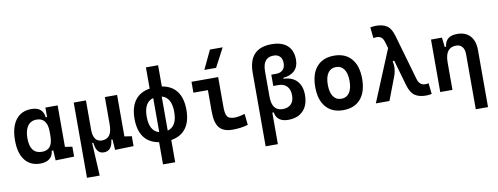

<svg xmlns="http://www.w3.org/2000/svg" viewBox="-76 -1217 4840 1865"><g transform="rotate(-10 2344.0 -285.0)"><path d="M234.4 9.8Q136.7 9.8 83 -58.3Q29.3 -126.5 29.3 -253.9Q29.3 -384.3 83.7 -455.8Q138.2 -527.3 237.8 -527.3Q350.6 -527.3 362.3 -423.8H375.5V-517.6H496.1V-108.4L567.4 -97.7V0L384.3 4.9L378.4 -93.8H363.3Q358.4 -42 324 -16.1Q289.6 9.8 234.4 9.8ZM375.5 -235.4V-282.2Q375.5 -348.1 348.6 -382.8Q321.8 -417.5 270 -417.5Q213.4 -417.5 182.4 -375Q151.4 -332.5 151.4 -253.9Q151.4 -100.1 269 -100.1Q324.2 -100.1 349.9 -134.8Q375.5 -169.4 375.5 -235.4Z M859.9 9.8Q785.2 9.8 774.4 -99.6H762.7L780.3 224.6H654.8V-517.6H775.4V-224.6Q775.4 -168.5 797.6 -137.9Q819.8 -107.4 859.9 -107.4Q910.6 -107.4 936.3 -141.1Q961.9 -174.8 961.9 -253.9V-517.6H1082.5V-108.4L1153.8 -97.7V0L970.7 4.9L963.4 -99.6H951.7Q941.4 9.8 859.9 9.8Z M1404.8 224.6V5.4Q1308.6 -10.3 1258.8 -77.1Q1209 -144 1209 -258.8Q1209 -373.5 1258.8 -440.4Q1308.6 -507.3 1404.8 -522.9V-732.4H1524.9V-522.9Q1621.1 -507.3 1670.9 -440.4Q1720.7 -373.5 1720.7 -258.8Q1720.7 -144 1670.9 -77.1Q1621.1 -10.3 1524.9 5.4V224.6ZM1422.9 -90.8V-426.8Q1329.1 -401.4 1329.1 -258.8Q1329.1 -116.2 1422.9 -90.8ZM1506.8 -426.8V-90.8Q1600.6 -116.2 1600.6 -258.8Q1600.6 -401.4 1506.8 -426.8Z M2130.9 9.8Q2039.6 9.8 1999.5 -39.1Q1959.5 -87.9 1959.5 -195.3V-410.2H1816.4V-517.6H2079.6V-219.7Q2079.6 -158.2 2096.2 -130.4Q2112.8 -102.5 2169.9 -102.5Q2210 -102.5 2270.5 -121.1L2282.2 -10.7Q2243.7 0 2207.8 4.9Q2171.9 9.8 2130.9 9.8ZM1959.5 -609.4 2047.4 -794.9H2172.9L2075.2 -609.4Z M2677.7 9.8Q2623 9.8 2590.6 -15.1Q2558.1 -40 2552.2 -85.9H2537.6V224.6H2417V-499.5Q2417 -742.2 2644.5 -742.2Q2745.6 -742.2 2799.6 -693.4Q2853.5 -644.5 2853.5 -552.7Q2853.5 -485.8 2814 -446.5Q2774.4 -407.2 2702.1 -400.9V-391.1Q2786.1 -389.2 2833 -339.4Q2879.9 -289.6 2879.9 -201.2Q2879.9 -101.1 2826.9 -45.7Q2773.9 9.8 2677.7 9.8ZM2537.6 -244.1Q2537.6 -102.5 2644.5 -102.5Q2697.3 -102.5 2726.6 -132.6Q2755.9 -162.6 2755.9 -217.8Q2755.9 -275.9 2726.1 -307.9Q2696.3 -339.8 2642.6 -339.8H2591.8V-451.2H2639.6Q2682.1 -451.2 2705.8 -474.4Q2729.5 -497.6 2729.5 -540.5Q2729.5 -584 2707.5 -606.9Q2685.5 -629.9 2644.5 -629.9Q2537.6 -629.9 2537.6 -493.2Z M3222.7 9.8Q3112.3 9.8 3051.8 -60.5Q2991.2 -130.9 2991.2 -258.8Q2991.2 -387.2 3051.8 -457.3Q3112.3 -527.3 3222.7 -527.3Q3333 -527.3 3393.6 -457.3Q3454.1 -387.2 3454.1 -258.8Q3454.1 -130.9 3393.6 -60.5Q3333 9.8 3222.7 9.8ZM3222.7 -102.5Q3273.9 -102.5 3302 -143.3Q3330.1 -184.1 3330.1 -258.8Q3330.1 -334 3302 -374.5Q3273.9 -415 3222.7 -415Q3171.4 -415 3143.3 -374.5Q3115.2 -334 3115.2 -258.8Q3115.2 -184.1 3143.3 -143.3Q3171.4 -102.5 3222.7 -102.5Z M4037.1 9.8Q3969.7 9.8 3928 -18.6Q3886.2 -46.9 3864.3 -122.6L3791 -378.4L3775.4 -373.5Q3782.2 -345.2 3782.2 -317.9Q3782.2 -308.6 3781.2 -299.8Q3778.3 -263.7 3766.1 -231.9L3677.7 0H3543.5L3753.9 -508.3L3736.3 -568.8Q3725.6 -605.5 3707.5 -618.9Q3689.5 -632.3 3663.6 -632.3Q3649.4 -632.3 3630.4 -628.4L3618.7 -736.3Q3646 -742.2 3675.8 -742.2Q3741.7 -742.2 3782.5 -715.1Q3823.2 -688 3844.2 -615.2L3972.7 -168.5Q3982.9 -131.8 4002.2 -116Q4021.5 -100.1 4049.3 -100.1Q4064 -100.1 4082 -104L4093.8 3.9Q4066.9 9.8 4037.1 9.8Z M4489.7 224.6V-317.4Q4489.7 -365.2 4468.5 -391.4Q4447.3 -417.5 4408.2 -417.5Q4299.3 -417.5 4299.3 -271.5V0H4178.7V-517.6H4287.1L4297.4 -423.8H4311Q4317.4 -476.1 4347.7 -501.7Q4377.9 -527.3 4438.5 -527.3Q4520.5 -527.3 4565.4 -477.5Q4610.4 -427.7 4610.4 -336.9V224.6Z"/></g></svg>

Font: CaskaydiaCove NF SemiBold
Style: Regular
Weight: 600
Designer: Aaron Bell
Foundry: Saja Typeworks
Version: Version 2111.001; VTT 6.35;Nerd Fonts 3.2.1